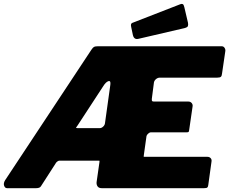

<svg xmlns="http://www.w3.org/2000/svg" viewBox="-34 -984 1198 1004"><path d="M1050 -164Q1061 -164 1067.5 -157Q1074 -150 1072 -139L1055 -16Q1054 -7 1050 -3.5Q1046 0 1033 0H498Q483 0 476.5 -9Q470 -18 471 -31L486 -136Q487 -143 486.5 -143.5Q486 -144 478 -144H277Q271 -144 264.5 -138.5Q258 -133 256 -128L180 -10Q174 0 155 0H3Q-8 0 -12.5 -13Q-17 -26 -7 -42L444 -724Q452 -736 458 -739Q464 -742 477 -742H1126Q1135 -742 1140.5 -733.5Q1146 -725 1144 -715L1127 -599Q1126 -587 1121 -582.5Q1116 -578 1102 -578H802Q791 -578 782 -570.5Q773 -563 771 -553L760 -468Q759 -458 761.5 -455.5Q764 -453 771 -453H951Q962 -453 968.5 -445Q975 -437 973 -427L955 -303Q954 -296 952 -294Q950 -292 940 -292H755Q748 -292 740.5 -285Q733 -278 732 -272L718 -172Q717 -164 717.5 -164Q718 -164 725 -164H1050ZM488 -314Q497 -314 505.5 -322Q514 -330 515 -340L543 -541Q546 -564 532.5 -559.5Q519 -555 505 -532L373 -330Q366 -320 364 -317Q362 -314 371 -314H488ZM930 -946 949 -865Q951 -854 948.5 -847.5Q946 -841 931 -837L690 -781Q677 -778 670 -784Q663 -790 661 -800L652 -843Q648 -860 657 -864L909 -962Q916 -965 921.5 -962.5Q927 -960 930 -946Z"/></svg>

Font: Libre Franklin Black
Style: Italic
Weight: 900
Italic angle: -8°
Designer: Pablo Impallari, Rodrigo Fuenzalida, Nhung Nguyen
Foundry: Impallari Type
Version: Version 3.000